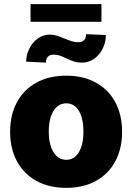

<svg xmlns="http://www.w3.org/2000/svg" viewBox="-20 -906 645 936"><path d="M29.3 -263.7Q29.3 -345.2 62.3 -407Q95.2 -468.8 157 -502.9Q218.8 -537.1 302.7 -537.1Q386.7 -537.1 448.2 -502.9Q509.8 -468.8 542.5 -407Q575.2 -345.2 575.2 -263.7Q575.2 -182.1 542.5 -120.4Q509.8 -58.6 448.2 -24.4Q386.7 9.8 302.7 9.8Q218.8 9.8 157 -24.4Q95.2 -58.6 62.3 -120.4Q29.3 -182.1 29.3 -263.7ZM386.7 -264.6Q386.7 -328.6 364.5 -365.5Q342.3 -402.3 303.7 -402.3Q263.7 -402.3 240.7 -365.5Q217.8 -328.6 217.8 -264.6Q217.8 -201.2 240.7 -164.1Q263.7 -127 303.7 -127Q342.3 -127 364.5 -164.1Q386.7 -201.2 386.7 -264.6ZM378.9 -600.6Q358.4 -600.6 342.5 -605.7Q326.7 -610.8 303.7 -621.1Q285.6 -630.4 271.2 -635Q256.8 -639.6 240.2 -639.6Q224.1 -639.6 214.1 -630.1Q204.1 -620.6 204.1 -600.6L107.4 -605.5Q107.9 -638.2 122.8 -668.7Q137.7 -699.2 164.1 -718.3Q190.4 -737.3 222.7 -737.3Q240.2 -737.3 256.6 -732.2Q272.9 -727.1 294.9 -717.8Q316.4 -709 331.1 -704.6Q345.7 -700.2 361.3 -700.2Q378.4 -700.2 389.2 -709.7Q399.9 -719.2 399.4 -739.3L496.1 -735.4Q496.1 -700.7 481 -669.7Q465.8 -638.7 439.2 -619.6Q412.6 -600.6 378.9 -600.6ZM474.6 -799.8H128.9V-885.7H474.6Z"/></svg>

Font: Pretendard Std Black
Style: Regular
Weight: 900
Designer: Base glyphs from Inter by Rasmus Andersson; Hangeul glyphs from Noto Sans CJK(Source Han Sans) by Jang Soo-young and Kan
Foundry: Kil Hyung-jin
Version: Version 1.309